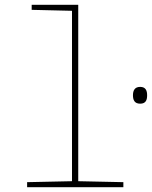

<svg xmlns="http://www.w3.org/2000/svg" viewBox="-20 -780 633 800"><path d="M93 0H494V-21L306 -25V-760H112V-739L280 -735V-25L93 -21ZM564 -348C588 -348 593 -364 593 -383C593 -401 588 -418 564 -418C540 -418 534 -401 534 -383C534 -364 540 -348 564 -348Z"/></svg>

Font: Noto Sans Mono SemiCondensed Thin
Style: Regular
Weight: 100
Width: 4
Designer: Monotype Design Team
Foundry: Monotype Imaging Inc.
Version: Version 2.014